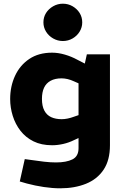

<svg xmlns="http://www.w3.org/2000/svg" viewBox="-20 -810 670 1039"><path d="M306 209Q264 209 217 202Q170 195 125 183L87 172L114 51L151 56Q184 61 218.5 65Q253 69 283 69Q339 69 372 52.5Q405 36 405 -8V-63L381 -52Q353 -38 322 -31Q291 -24 262 -24Q204 -24 161.5 -45Q119 -66 91 -102Q63 -138 49 -183Q35 -228 35 -274Q35 -343 61.5 -400Q88 -457 138.5 -491Q189 -525 262 -525Q295 -525 331 -514.5Q367 -504 398 -487L439 -466L450 -516H575V-24Q575 57 540.5 108.5Q506 160 445 184.5Q384 209 306 209ZM207 -275Q207 -236 220 -211.5Q233 -187 257 -176Q281 -165 314 -165Q329 -165 346 -168.5Q363 -172 379 -178L405 -187V-359L380 -370Q363 -378 346 -382Q329 -386 313 -386Q278 -386 254 -373Q230 -360 218.5 -335.5Q207 -311 207 -275ZM320 -588Q292 -588 267.5 -602Q243 -616 229 -639Q215 -662 215 -689Q215 -717 229 -739.5Q243 -762 267.5 -776Q292 -790 320 -790Q349 -790 373 -776Q397 -762 411 -739.5Q425 -717 425 -689Q425 -662 411 -639Q397 -616 373 -602Q349 -588 320 -588Z"/></svg>

Font: REM
Style: Bold
Weight: 700
Designer: Octavio Pardo
Foundry: Ashler Design
Version: Version 1.005;gftools[0.9.28]